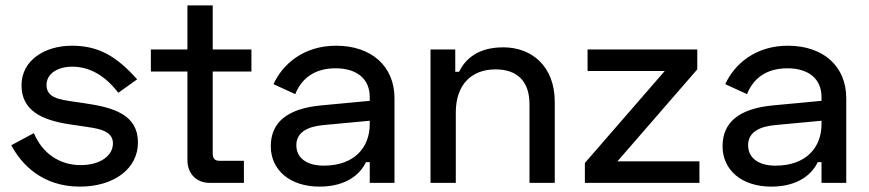

<svg xmlns="http://www.w3.org/2000/svg" viewBox="-20 -680 3231 714"><path d="M60 -363C60 -270 133 -233 243 -217L284 -211C337 -203 400 -198 400 -147C400 -99 350 -66 280 -66C200 -66 137 -111 106 -185L22 -140C60 -68 138 14 277 14C403 14 493 -52 493 -150C493 -252 406 -280 295 -296L254 -302C201 -310 153 -316 153 -364C153 -406 194 -432 249 -432C307 -432 366 -405 420 -335L490 -385C413 -471 347 -510 247 -510C147 -510 60 -456 60 -363Z M541 -496V-414H677V-84C677 -34 711 0 759 0H887V-82H797C779 -82 771 -90 771 -110V-414H915V-496H771V-660H677V-496Z M997 -367 1078 -330C1101 -387 1148 -426 1228 -426C1308 -426 1355 -386 1355 -319V-305L1174 -288C1048 -276 987 -225 987 -136C987 -48 1058 14 1168 14C1269 14 1320 -33 1341 -77H1355V0H1447V-315C1447 -433 1362 -510 1230 -510C1110 -510 1032 -443 997 -367ZM1082 -140C1082 -190 1127 -210 1184 -215L1355 -231V-218C1355 -133 1299 -64 1184 -64C1119 -64 1082 -94 1082 -140Z M1581 -496V0H1675V-262C1675 -364 1732 -422 1823 -422C1903 -422 1949 -378 1949 -293V0H2043V-301C2043 -436 1955 -504 1852 -504C1755 -504 1710 -459 1687 -413H1673V-496Z M2165 -496V-416H2452L2155 -74V0H2581V-80H2276L2573 -422V-496Z M2677 -367 2758 -330C2781 -387 2828 -426 2908 -426C2988 -426 3035 -386 3035 -319V-305L2854 -288C2728 -276 2667 -225 2667 -136C2667 -48 2738 14 2848 14C2949 14 3000 -33 3021 -77H3035V0H3127V-315C3127 -433 3042 -510 2910 -510C2790 -510 2712 -443 2677 -367ZM2762 -140C2762 -190 2807 -210 2864 -215L3035 -231V-218C3035 -133 2979 -64 2864 -64C2799 -64 2762 -94 2762 -140Z"/></svg>

Font: Space Text Medium
Style: Regular
Weight: 500
Designer: Florian Karsten (Space Text), Colophon Foundry (Space Mono)
Foundry: Florian Karsten
Version: Version 1.003;PS 001.003;hotconv 1.0.88;makeotf.lib2.5.64775